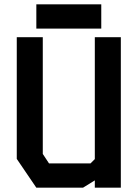

<svg xmlns="http://www.w3.org/2000/svg" viewBox="-20 -873 640 893"><path d="M421 -700V-133L401 -113H208L179 -157V-700H58V-134L149 0H366L421 -34V0H542V-700ZM451 -740H149V-853H451Z"/></svg>

Font: Kode Mono
Style: Bold
Weight: 700
Monospace: yes
Designer: Isa Ozler
Foundry: Kadena LLC
Version: Version 1.206;gftools[0.9.28]